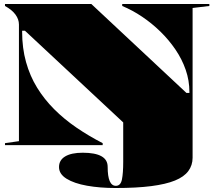

<svg xmlns="http://www.w3.org/2000/svg" viewBox="-20 -728 1075 963"><path d="M946 63Q946 101 924.5 130Q903 159 857.5 177.5Q812 196 738.5 205.5Q665 215 560 215Q481 215 416.5 203.5Q352 192 314 168.5Q276 145 276 110Q276 75 307 56.5Q338 38 395 38Q457 38 488.5 55.5Q520 73 520 109Q520 204 561 204Q585 204 591.5 172.5Q598 141 598 83V-114L105 -574H91V-569Q91 -487 110.5 -417Q130 -347 166 -288.5Q202 -230 252 -180Q302 -130 363.5 -88Q425 -46 495 -10V0H5V-10L75 -20V-605Q75 -631 57.5 -655Q40 -679 5 -698V-708H438L915 -262H930V-267Q930 -324 911.5 -377.5Q893 -431 860 -479.5Q827 -528 784.5 -569.5Q742 -611 693 -644Q644 -677 593 -698V-708H1030V-698L946 -688Z"/></svg>

Font: Kalnia SemiExpanded
Style: Bold
Weight: 700
Width: 6
Designer: Frida Medrano
Foundry: Frida Medrano
Version: Version 1.105